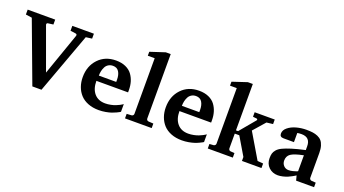

<svg xmlns="http://www.w3.org/2000/svg" viewBox="-57 -1296 3352 1869"><g transform="rotate(20 1618.5 -362.0)"><path d="M695.8 -620.1 632.8 -611.8 402.8 16.1H308.1L74.2 -610.8L9.8 -620.1V-670.9H294.9V-620.1L238.8 -612.8Q230.5 -611.3 228.3 -604Q226.1 -596.7 229 -590.8L387.2 -155.8L540 -591.8Q544.9 -610.4 525.9 -612.8L472.2 -620.1V-670.9H695.8Z M1203.6 -46.9Q1200.2 -44.4 1193.8 -40.5Q1187.5 -36.6 1166 -26.4Q1144.5 -16.1 1121.6 -8.3Q1098.6 -0.5 1063.5 5.9Q1028.3 12.2 992.7 12.2Q930.7 12.2 881.6 -7.1Q832.5 -26.4 801.3 -60.5Q770 -94.7 753.9 -139.9Q737.8 -185.1 737.8 -237.8Q737.8 -352.1 807.4 -426Q877 -500 989.7 -500Q1046.4 -500 1089.1 -481Q1131.8 -461.9 1156 -429.2Q1180.2 -396.5 1191.9 -356.9Q1203.6 -317.4 1203.6 -272V-248H875.5Q875.5 -165.5 916 -118.2Q956.5 -70.8 1029.8 -70.8Q1058.1 -70.8 1086.4 -76.7Q1114.7 -82.5 1135 -90.6Q1155.3 -98.6 1171.4 -106.9Q1187.5 -115.2 1195.8 -121.1L1203.6 -127ZM1060.5 -304.2V-326.2Q1060.5 -377.9 1040.5 -409.4Q1020.5 -440.9 978.5 -440.9Q952.1 -440.9 932.1 -428.7Q912.1 -416.5 901.4 -396Q890.6 -375.5 885.5 -352.5Q880.4 -329.6 880.4 -304.2Z M1538.6 0H1262.2V-46.9L1311.5 -49.8Q1321.3 -50.8 1327.4 -57.1Q1333.5 -63.5 1333.5 -73.2V-648.9H1262.2V-689.9L1415.5 -740.2H1466.3V-73.2Q1466.3 -63.5 1472.4 -57.1Q1478.5 -50.8 1488.3 -49.8L1538.6 -46.9Z M2064 -46.9Q2060.5 -44.4 2054.2 -40.5Q2047.9 -36.6 2026.4 -26.4Q2004.9 -16.1 1981.9 -8.3Q1959 -0.5 1923.8 5.9Q1888.7 12.2 1853 12.2Q1791 12.2 1741.9 -7.1Q1692.9 -26.4 1661.6 -60.5Q1630.4 -94.7 1614.3 -139.9Q1598.1 -185.1 1598.1 -237.8Q1598.1 -352.1 1667.7 -426Q1737.3 -500 1850.1 -500Q1906.7 -500 1949.5 -481Q1992.2 -461.9 2016.4 -429.2Q2040.5 -396.5 2052.2 -356.9Q2064 -317.4 2064 -272V-248H1735.8Q1735.8 -165.5 1776.4 -118.2Q1816.9 -70.8 1890.1 -70.8Q1918.5 -70.8 1946.8 -76.7Q1975.1 -82.5 1995.4 -90.6Q2015.6 -98.6 2031.7 -106.9Q2047.9 -115.2 2056.2 -121.1L2064 -127ZM1920.9 -304.2V-326.2Q1920.9 -377.9 1900.9 -409.4Q1880.9 -440.9 1838.9 -440.9Q1812.5 -440.9 1792.5 -428.7Q1772.5 -416.5 1761.7 -396Q1751 -375.5 1745.8 -352.5Q1740.7 -329.6 1740.7 -304.2Z M2675.8 0H2473.6V-41L2363.8 -226.1H2316.9V-73.2Q2316.9 -64 2323 -57.1Q2329.1 -50.3 2338.9 -49.8L2378.9 -46.9V0H2119.6V-46.9L2161.6 -49.8Q2170.9 -50.8 2177.2 -57.4Q2183.6 -64 2183.6 -73.2V-648.9H2113.8V-689.9L2265.6 -740.2H2316.9V-259.8H2338.9L2472.7 -419.9Q2477.1 -424.8 2475.1 -430.7Q2473.1 -436.5 2465.8 -437L2427.7 -440.9V-487.8H2635.7V-440.9L2569.8 -433.1L2462.9 -311L2616.7 -51.8L2675.8 -46.9Z M3220.7 0H3034.7L3021.5 -49.8Q3018.1 -47.4 3011.7 -43.2Q3005.4 -39.1 2985.8 -28.3Q2966.3 -17.6 2946.8 -9.3Q2927.2 -1 2899.7 5.6Q2872.1 12.2 2847.7 12.2Q2792.5 12.2 2754.6 -23.4Q2716.8 -59.1 2716.8 -117.2Q2716.8 -147 2722.2 -166.5Q2727.5 -186 2744.9 -206.5Q2762.2 -227.1 2795.7 -243.2Q2829.1 -259.3 2884 -276.6Q2939 -293.9 3021.5 -312V-351.1Q3021.5 -443.8 2929.7 -443.8Q2918 -443.8 2907.2 -442.9Q2896.5 -441.9 2891.6 -440.9L2886.7 -439.9V-345.2H2778.8Q2738.8 -345.2 2738.8 -380.9Q2738.8 -416.5 2772.7 -444.3Q2806.6 -472.2 2856.9 -486.1Q2907.2 -500 2961.4 -500Q2998.5 -500 3025.9 -496.3Q3053.2 -492.7 3078.9 -481.7Q3104.5 -470.7 3120.4 -452.1Q3136.2 -433.6 3145.5 -403.1Q3154.8 -372.6 3154.8 -330.1V-73.2Q3154.8 -64 3161.1 -57.4Q3167.5 -50.8 3176.8 -49.8L3220.7 -46.9ZM3021.5 -92.8V-257.8Q2926.3 -238.8 2892.3 -214.8Q2858.4 -190.9 2858.4 -145Q2858.4 -113.8 2878.4 -92.3Q2898.4 -70.8 2929.7 -70.8Q2948.7 -70.8 2971.7 -76.2Q2994.6 -81.5 3007.8 -86.9Z"/></g></svg>

Font: Veleka
Style: Bold
Weight: 700
Designer: Stefan Peev, Context Ltd, 2016; SIL International, 1997-2014.
Foundry: Stefan Peev, Context Ltd, 2016
Version: Version 1.000